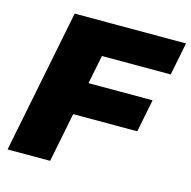

<svg xmlns="http://www.w3.org/2000/svg" viewBox="-103 -804 903 906"><g transform="rotate(15 348.0 -350.5)"><path d="M664 -541 696 -701H152L12 0H220L268 -241H581L613 -401H300L328 -541Z"/></g></svg>

Font: Argentum Sans ExtraBold
Style: Italic
Weight: 800
Italic angle: -11.3°
Designer: Julieta Ulanovsky
Foundry: Julieta Ulanovsky
Version: Version 5.001;February 15, 2019;FontCreator 11.5.0.2425 64-b